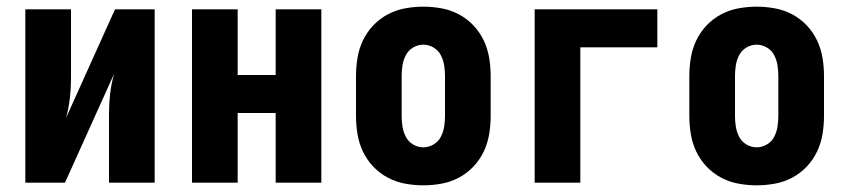

<svg xmlns="http://www.w3.org/2000/svg" viewBox="-20 -548 2540 576"><path d="M56 0V-520H193V-312Q193 -282 189.5 -252.5Q186 -223 178 -194L325 -520H444V0H307V-208Q307 -238 310.5 -267.5Q314 -297 322 -326L175 0Z M556 0V-520H693V-323H807V-520H944V0H807V-209H693V0Z M1250 8Q1223 8 1195.5 3Q1168 -2 1143.5 -15Q1119 -28 1100 -48Q1081 -68 1069 -93Q1057 -118 1052.5 -145.5Q1048 -173 1048 -200V-320Q1048 -347 1052.5 -374.5Q1057 -402 1069 -427Q1081 -452 1100 -472Q1119 -492 1143.5 -505Q1168 -518 1195.5 -523Q1223 -528 1250 -528Q1277 -528 1304.5 -523Q1332 -518 1356.5 -505Q1381 -492 1400 -472Q1419 -452 1431 -427Q1443 -402 1447.5 -374.5Q1452 -347 1452 -320V-200Q1452 -173 1447.5 -145.5Q1443 -118 1431 -93Q1419 -68 1400 -48Q1381 -28 1356.5 -15Q1332 -2 1304.5 3Q1277 8 1250 8ZM1250 -106Q1266 -106 1280.5 -114.5Q1295 -123 1302.5 -137.5Q1310 -152 1312.5 -168Q1315 -184 1315 -200V-320Q1315 -336 1312.5 -352Q1310 -368 1302.5 -382.5Q1295 -397 1280.5 -405.5Q1266 -414 1250 -414Q1234 -414 1219.5 -405.5Q1205 -397 1197.5 -382.5Q1190 -368 1187.5 -352Q1185 -336 1185 -320V-200Q1185 -184 1187.5 -168Q1190 -152 1197.5 -137.5Q1205 -123 1219.5 -114.5Q1234 -106 1250 -106Z M1584 0V-520H1952V-406H1721V0Z M2250 8Q2223 8 2195.5 3Q2168 -2 2143.5 -15Q2119 -28 2100 -48Q2081 -68 2069 -93Q2057 -118 2052.5 -145.5Q2048 -173 2048 -200V-320Q2048 -347 2052.5 -374.5Q2057 -402 2069 -427Q2081 -452 2100 -472Q2119 -492 2143.5 -505Q2168 -518 2195.5 -523Q2223 -528 2250 -528Q2277 -528 2304.5 -523Q2332 -518 2356.5 -505Q2381 -492 2400 -472Q2419 -452 2431 -427Q2443 -402 2447.5 -374.5Q2452 -347 2452 -320V-200Q2452 -173 2447.5 -145.5Q2443 -118 2431 -93Q2419 -68 2400 -48Q2381 -28 2356.5 -15Q2332 -2 2304.5 3Q2277 8 2250 8ZM2250 -106Q2266 -106 2280.5 -114.5Q2295 -123 2302.5 -137.5Q2310 -152 2312.5 -168Q2315 -184 2315 -200V-320Q2315 -336 2312.5 -352Q2310 -368 2302.5 -382.5Q2295 -397 2280.5 -405.5Q2266 -414 2250 -414Q2234 -414 2219.5 -405.5Q2205 -397 2197.5 -382.5Q2190 -368 2187.5 -352Q2185 -336 2185 -320V-200Q2185 -184 2187.5 -168Q2190 -152 2197.5 -137.5Q2205 -123 2219.5 -114.5Q2234 -106 2250 -106Z"/></svg>

Font: Iosevka Curly Heavy
Style: Regular
Weight: 900
Monospace: yes
Designer: Belleve Invis
Foundry: Belleve Invis
Version: Version 22.1.2; ttfautohint (v1.8.4)